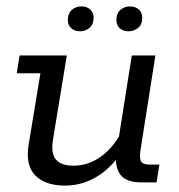

<svg xmlns="http://www.w3.org/2000/svg" viewBox="-20 -570 558 600"><path d="M183 10Q121.8 10 90.4 -21.7Q58.9 -53.4 69.5 -118.1L106.3 -341H32.3L41.2 -396.7H188.8L145.6 -134Q138.5 -90 155 -71.1Q171.5 -52.2 209.4 -52.2Q253.8 -52.2 292.3 -78.4Q330.7 -104.6 359.2 -155.9L348.4 -122L391.9 -396.7H465.6L419.3 -102.5Q415.3 -78.2 420.1 -66.9Q424.9 -55.6 450 -55.6H478.1L469.2 0H422Q373.2 0 355.5 -25.1Q337.8 -50.2 343.8 -92.1L346.2 -109.3L359 -92.7Q325.8 -43.3 280.6 -16.7Q235.4 10 183 10ZM230 -472.2Q213.3 -472.2 202.6 -481.8Q191.9 -491.5 191.9 -508.1Q191.9 -528.2 204.5 -539.1Q217.1 -550 234.4 -550Q251 -550 261.8 -540.5Q272.6 -531.1 272.6 -514.5Q272.6 -494.3 260 -483.2Q247.3 -472.2 230 -472.2ZM381.9 -472.2Q365.2 -472.2 354.5 -481.3Q343.8 -490.5 343.8 -507.1Q343.8 -529.2 356.6 -539.6Q369.4 -550 386.4 -550Q402.9 -550 413.7 -540.5Q424.5 -531.1 424.5 -513.5Q424.5 -493.3 411.4 -482.7Q398.2 -472.2 381.9 -472.2Z"/></svg>

Font: Rokkitt SemiBold
Style: Italic
Weight: 600
Italic angle: -9°
Designer: Vernon Adams
Foundry: Vernon Adams
Version: Version 3.103